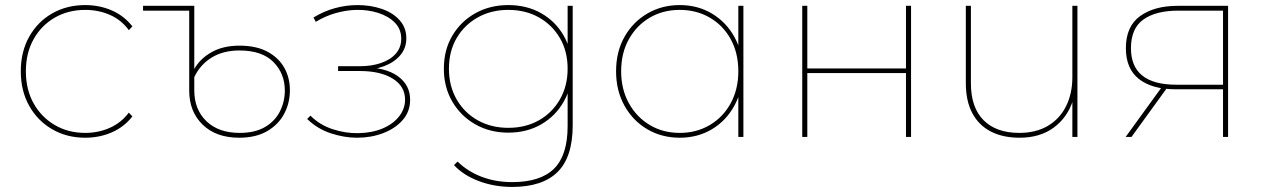

<svg xmlns="http://www.w3.org/2000/svg" viewBox="-20 -540 4979 757"><path d="M316 3Q243 3 185.5 -30.5Q128 -64 95 -123Q62 -182 62 -259Q62 -336 95 -395Q128 -454 185.5 -487Q243 -520 316 -520Q372 -520 420.5 -499Q469 -478 502 -436L488 -421Q458 -462 413 -481.5Q368 -501 316 -501Q249 -501 196 -470.5Q143 -440 112.5 -385.5Q82 -331 82 -259Q82 -187 112.5 -132.5Q143 -78 196 -47Q249 -16 316 -16Q368 -16 413 -36Q458 -56 488 -96L502 -81Q469 -39 420.5 -18Q372 3 316 3Z M923 3Q832 3 779 -48.5Q726 -100 726 -183V-517H746V-268Q769 -309 814.5 -334.5Q860 -360 924 -360Q990 -360 1034 -336.5Q1078 -313 1100.5 -273.5Q1123 -234 1123 -184Q1123 -134 1100.5 -91.5Q1078 -49 1033.5 -23Q989 3 923 3ZM925 -16Q985 -16 1024.5 -39Q1064 -62 1083.5 -100.5Q1103 -139 1103 -183Q1103 -250 1058 -295.5Q1013 -341 924 -341Q860 -341 814.5 -313Q769 -285 746 -236V-184Q746 -108 794 -62Q842 -16 925 -16ZM544 -498V-517H746L732 -498Z M1388 3Q1337 3 1284 -14.5Q1231 -32 1191 -71L1204 -84Q1241 -47 1292 -30.5Q1343 -14 1393 -15Q1447 -16 1488.5 -33.5Q1530 -51 1553.5 -81Q1577 -111 1577 -147Q1577 -200 1528.5 -230Q1480 -260 1399 -260H1313V-279H1400Q1445 -279 1482 -291.5Q1519 -304 1540.5 -328.5Q1562 -353 1562 -387Q1562 -425 1537 -450.5Q1512 -476 1471.5 -489Q1431 -502 1384 -501Q1345 -500 1304 -488.5Q1263 -477 1225 -454L1216 -471Q1257 -496 1301 -508Q1345 -520 1390 -520Q1441 -520 1485 -505Q1529 -490 1555.5 -460.5Q1582 -431 1582 -389Q1582 -350 1558 -322Q1534 -294 1494 -279Q1454 -264 1405 -264L1408 -275Q1499 -275 1548 -240Q1597 -205 1597 -147Q1597 -100 1567.5 -66.5Q1538 -33 1490.5 -15Q1443 3 1388 3Z M1999 197Q1929 197 1868 174Q1807 151 1770 111L1784 97Q1824 136 1879 157Q1934 178 1999 178Q2111 178 2164.5 125Q2218 72 2218 -43V-209L2228 -269L2218 -329V-517H2238V-46Q2238 79 2178.5 138Q2119 197 1999 197ZM1984 -17Q1912 -17 1854.5 -49.5Q1797 -82 1763.5 -139Q1730 -196 1730 -269Q1730 -343 1763.5 -399.5Q1797 -456 1854.5 -488Q1912 -520 1984 -520Q2057 -520 2113.5 -488Q2170 -456 2202.5 -399.5Q2235 -343 2235 -269Q2235 -196 2202.5 -139Q2170 -82 2113.5 -49.5Q2057 -17 1984 -17ZM1984 -36Q2052 -36 2104.5 -65.5Q2157 -95 2187.5 -148Q2218 -201 2218 -269Q2218 -338 2187.5 -390Q2157 -442 2104.5 -471.5Q2052 -501 1984 -501Q1917 -501 1864 -471.5Q1811 -442 1780.5 -390Q1750 -338 1750 -269Q1750 -201 1780.5 -148Q1811 -95 1864 -65.5Q1917 -36 1984 -36Z M2660 3Q2589 3 2532 -30.5Q2475 -64 2442 -123.5Q2409 -183 2409 -259Q2409 -336 2442 -394.5Q2475 -453 2532 -486.5Q2589 -520 2660 -520Q2731 -520 2787 -486.5Q2843 -453 2875.5 -394.5Q2908 -336 2908 -259Q2908 -183 2875.5 -123.5Q2843 -64 2787 -30.5Q2731 3 2660 3ZM2660 -16Q2726 -16 2778.5 -47Q2831 -78 2861 -133Q2891 -188 2891 -259Q2891 -331 2861 -385.5Q2831 -440 2778.5 -470.5Q2726 -501 2660 -501Q2594 -501 2542 -470.5Q2490 -440 2459.5 -385.5Q2429 -331 2429 -259Q2429 -188 2459.5 -133Q2490 -78 2542 -47Q2594 -16 2660 -16ZM2891 0V-190L2901 -260L2891 -330V-517H2911V0Z M3143 0V-517H3163V-270H3552V-517H3572V0H3552V-252H3163V0Z M4000 3Q3934 3 3886.5 -21.5Q3839 -46 3813.5 -94Q3788 -142 3788 -212V-517H3808V-212Q3808 -116 3858 -66Q3908 -16 3999 -16Q4064 -16 4111 -43.5Q4158 -71 4183 -121Q4208 -171 4208 -236V-517H4228V0H4208V-146L4210 -143Q4188 -76 4134 -36.5Q4080 3 4000 3Z M4802 0V-196L4810 -188H4615Q4522 -188 4470.5 -228.5Q4419 -269 4419 -350Q4419 -436 4475 -476.5Q4531 -517 4623 -517H4822V0ZM4418 0 4563 -200H4586L4441 0ZM4802 -199V-506L4810 -498H4625Q4537 -498 4488 -463Q4439 -428 4439 -350Q4439 -206 4618 -206H4810Z"/></svg>

Font: Montserrat Alternates Thin
Style: Regular
Weight: 100
Designer: Julieta Ulanovsky
Foundry: Julieta Ulanovsky
Version: Version 9.000